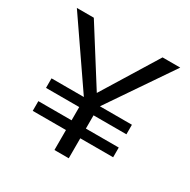

<svg xmlns="http://www.w3.org/2000/svg" viewBox="-149 -799 932 941"><g transform="rotate(30 316.5 -329.0)"><path d="M609 -658 363 -297H544V-243H358V-168H544V-113H358V0H277V-113H89V-168H277V-243H89V-297H272L24 -658H120L317 -346L509 -658Z"/></g></svg>

Font: EauTestText Medium
Style: Regular
Weight: 500
Designer: Christian Thalmann (Catharsis Fonts)
Version: Version 0.001;PS 000.001;hotconv 1.0.88;makeotf.lib2.5.64775